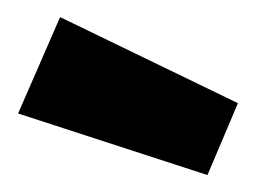

<svg xmlns="http://www.w3.org/2000/svg" viewBox="-58 -797 387 287"><g transform="rotate(5 135.0 -654.0)"><path d="M-28 -613 22 -762 298 -657 262 -546Z"/></g></svg>

Font: Cairo Black
Style: Regular
Weight: 900
Designer: Mohamed Gaber, the designers of Titillium
Foundry: Kief Type Foundry
Version: Version 2.009; ttfautohint (v1.5.33-1714) -l 8 -r 50 -G 200 